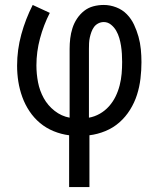

<svg xmlns="http://www.w3.org/2000/svg" viewBox="-20 -540 640 775"><path d="M259 215V6Q227 2 196.5 -10.5Q166 -23 141.5 -43.5Q117 -64 99 -91Q81 -118 70 -148.5Q59 -179 54 -210.5Q49 -242 49 -275Q49 -339 66 -401Q83 -463 112 -520L181 -488Q156 -439 141.5 -385Q127 -331 127 -276Q127 -242 133.5 -208Q140 -174 156.5 -144Q173 -114 200.5 -92.5Q228 -71 261 -65V-343Q261 -364 263.5 -385Q266 -406 272.5 -426.5Q279 -447 291 -465Q303 -483 319.5 -496Q336 -509 356.5 -514.5Q377 -520 399 -520Q424 -520 449 -510.5Q474 -501 492 -482.5Q510 -464 521 -440.5Q532 -417 539 -392Q546 -367 548.5 -341Q551 -315 551 -289Q551 -256 547 -222.5Q543 -189 533 -157.5Q523 -126 505 -97Q487 -68 462 -46Q437 -24 405.5 -11Q374 2 341 6V215ZM339 -65Q362 -69 383 -81Q404 -93 420 -111Q436 -129 446.5 -150.5Q457 -172 463 -195.5Q469 -219 471 -242.5Q473 -266 473 -290Q473 -306 472 -322.5Q471 -339 468.5 -355Q466 -371 461.5 -386.5Q457 -402 449 -416Q441 -430 428 -440.5Q415 -451 399 -451Q387 -451 376.5 -445.5Q366 -440 359.5 -431Q353 -422 349 -411Q345 -400 342.5 -388.5Q340 -377 339.5 -366Q339 -355 339 -343Z"/></svg>

Font: Iosevka Extended
Style: Regular
Weight: 400
Width: 7
Monospace: yes
Designer: Belleve Invis
Foundry: Belleve Invis
Version: Version 32.5.0; ttfautohint (v1.8.4)